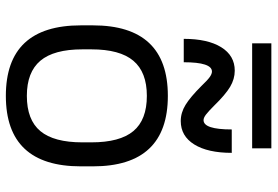

<svg xmlns="http://www.w3.org/2000/svg" viewBox="-162 -752 925 640"><g transform="rotate(90 300.0 -432.5)"><path d="M300 10Q65 10 65 -240V-280Q65 -530 300 -530Q535 -530 535 -280V-240Q535 10 300 10ZM300 -60Q380 -60 417.5 -105Q455 -150 455 -245V-275Q455 -370 417.5 -415Q380 -460 300 -460Q221 -460 183 -415Q145 -370 145 -275V-245Q145 -150 183 -105Q221 -60 300 -60ZM384 -573Q356 -573 330 -589Q304 -605 267 -642Q248 -662 237.5 -669.5Q227 -677 219 -677Q188 -677 188 -583H110Q110 -663 138 -708Q166 -753 216 -753Q244 -753 270 -737.5Q296 -722 333 -684Q352 -665 362.5 -657Q373 -649 381 -649Q412 -649 412 -743H490Q490 -663 462 -618Q434 -573 384 -573ZM125 -811V-875H475V-811Z"/></g></svg>

Font: M PLUS Code Latin 60
Style: Regular
Weight: 400
Width: 7
Monospace: yes
Designer: Coji Morishita
Foundry: UNDERFOREST DESIGN
Version: Version 1.005; ttfautohint (v1.8.3)